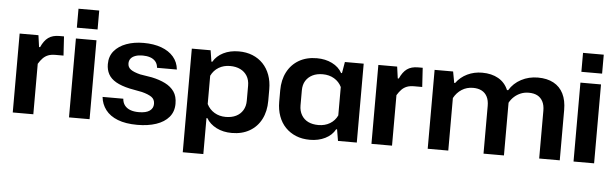

<svg xmlns="http://www.w3.org/2000/svg" viewBox="-53 -929 4134 1292"><g transform="rotate(5 2013.5 -283.5)"><path d="M50 0V-533H177L188 -454H195Q215 -499 243.5 -519.5Q272 -540 318 -540H349L357 -411H303Q273 -411 253 -403Q233 -395 218 -379.5Q203 -364 189 -341V0Z M430 0V-533H569V0ZM430 -606V-734H570V-606Z M892 10Q813 10 759.5 -11Q706 -32 677 -70Q648 -108 643 -157H783Q785 -130 799 -112Q813 -94 837 -85Q861 -76 894 -76Q944 -76 968 -93.5Q992 -111 992 -140Q992 -171 969.5 -186.5Q947 -202 904 -213L820 -229Q762 -242 726.5 -262.5Q691 -283 675 -312.5Q659 -342 659 -380Q659 -433 689 -469Q719 -505 770.5 -524Q822 -543 887 -543Q956 -543 1007.5 -524Q1059 -505 1089.5 -469.5Q1120 -434 1125 -384H991Q989 -410 975 -426.5Q961 -443 938.5 -450.5Q916 -458 888 -458Q859 -458 838.5 -450.5Q818 -443 807.5 -429.5Q797 -416 797 -397Q797 -371 817.5 -356Q838 -341 882 -330L962 -317Q1014 -306 1053 -286.5Q1092 -267 1114 -235.5Q1136 -204 1136 -154Q1136 -100 1105 -63.5Q1074 -27 1019 -8.5Q964 10 892 10Z M1213 167V-533H1340L1352 -457H1358Q1381 -497 1426 -519.5Q1471 -542 1530 -542Q1582 -542 1623.5 -525Q1665 -508 1694.5 -477Q1724 -446 1740 -402.5Q1756 -359 1756 -306V-228Q1756 -157 1728.5 -103.5Q1701 -50 1650 -20.5Q1599 9 1530 9Q1471 9 1426 -14Q1381 -37 1358 -76H1352V167ZM1480 -95Q1520 -95 1549.5 -109.5Q1579 -124 1595.5 -151.5Q1612 -179 1612 -216V-317Q1612 -356 1595.5 -383Q1579 -410 1549.5 -424.5Q1520 -439 1480 -439Q1437 -439 1403.5 -419Q1370 -399 1352 -362V-171Q1370 -135 1403.5 -115Q1437 -95 1480 -95Z M2058 9Q2005 9 1963.5 -8Q1922 -25 1892 -56Q1862 -87 1846 -131Q1830 -175 1830 -228V-305Q1830 -376 1858 -429.5Q1886 -483 1937 -512.5Q1988 -542 2058 -542Q2115 -542 2160.5 -519.5Q2206 -497 2228 -457H2234L2247 -533H2374V0H2247L2234 -77H2228Q2206 -36 2160.5 -13.5Q2115 9 2058 9ZM2106 -95Q2150 -95 2183.5 -115Q2217 -135 2234 -171V-363Q2217 -398 2183.5 -418Q2150 -438 2106 -438Q2066 -438 2037 -423.5Q2008 -409 1991.5 -382.5Q1975 -356 1975 -317V-216Q1975 -179 1991.5 -151Q2008 -123 2037 -109Q2066 -95 2106 -95Z M2473 0V-533H2600L2611 -454H2618Q2638 -499 2666.5 -519.5Q2695 -540 2741 -540H2772L2780 -411H2726Q2696 -411 2676 -403Q2656 -395 2641 -379.5Q2626 -364 2612 -341V0Z M2853 0V-533H2978L2992 -457H2998Q3028 -498 3074 -520Q3120 -542 3174 -542Q3238 -542 3283.5 -516Q3329 -490 3350 -440H3358Q3387 -488 3438 -515Q3489 -542 3551 -542Q3613 -542 3656.5 -518.5Q3700 -495 3722.5 -450Q3745 -405 3745 -340V0H3606V-323Q3606 -360 3593 -385Q3580 -410 3556.5 -422.5Q3533 -435 3498 -435Q3469 -435 3444.5 -425Q3420 -415 3400.5 -397.5Q3381 -380 3368 -356Q3368 -349 3368 -342Q3368 -335 3368 -328V0H3230V-323Q3230 -360 3217 -385Q3204 -410 3180 -422.5Q3156 -435 3122 -435Q3079 -435 3045.5 -413.5Q3012 -392 2992 -355V0Z M3838 0V-533H3977V0ZM3838 -606V-734H3978V-606Z"/></g></svg>

Font: Hubot Sans SemiBold
Style: Regular
Weight: 600
Designer: Deni Anggara
Foundry: GitHub, Inc., Subsidiary of Microsoft Corporation
Version: Version 2.000